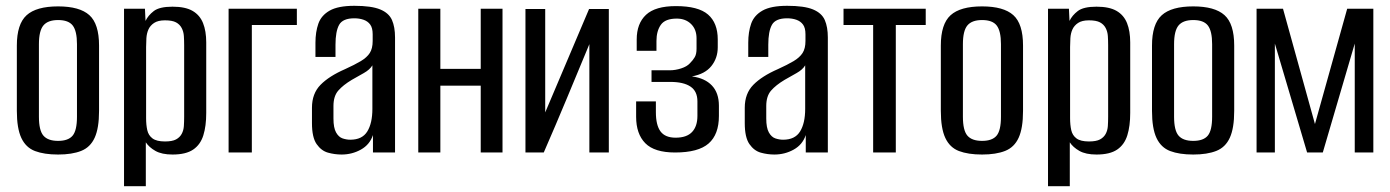

<svg xmlns="http://www.w3.org/2000/svg" viewBox="-20 -525 4787 661"><path d="M180 7Q132 7 100.5 -5Q69 -17 53.5 -50Q38 -83 38 -143V-368Q38 -442 71.5 -472.5Q105 -503 180 -503Q254 -503 287.5 -473Q321 -443 321 -368V-143Q321 -84 306 -51Q291 -18 259.5 -5.5Q228 7 180 7ZM180 -40Q215 -40 230 -58Q245 -76 245 -123V-373Q245 -418 230.5 -437Q216 -456 180 -456Q145 -456 129.5 -437.5Q114 -419 114 -373V-123Q114 -76 129.5 -58Q145 -40 180 -40Z M407 116V-495H479L481 -453Q490 -472 509.5 -487Q529 -502 574 -502Q618 -502 643 -487.5Q668 -473 679 -445.5Q690 -418 690 -379V-136Q690 -91 680 -59Q670 -27 645 -10Q620 7 574 7Q537 7 515 -5.5Q493 -18 482 -35V116ZM548 -38Q573 -38 586 -45Q599 -52 605.5 -64Q612 -76 613 -91Q614 -106 614 -123V-369Q614 -386 613 -401Q612 -416 605.5 -428.5Q599 -441 586 -448Q573 -455 548 -455Q524 -455 510.5 -446Q497 -437 491 -423.5Q485 -410 484 -393.5Q483 -377 483 -363V-118Q483 -95 487 -77Q491 -59 505 -48.5Q519 -38 548 -38Z M767 0V-495H1002V-439H847V0Z M1156 7Q1132 7 1109 0.5Q1086 -6 1070 -29Q1054 -52 1054 -101V-154Q1054 -203 1083.5 -233Q1113 -263 1168 -287Q1201 -302 1222 -314.5Q1243 -327 1253 -342.5Q1263 -358 1263 -384V-407Q1263 -429 1254.5 -440.5Q1246 -452 1231.5 -457Q1217 -462 1200 -462Q1160 -462 1147.5 -439.5Q1135 -417 1135 -371V-329H1066V-378Q1066 -415 1076 -443.5Q1086 -472 1115 -488.5Q1144 -505 1200 -505Q1259 -505 1289 -492.5Q1319 -480 1329.5 -456Q1340 -432 1340 -396V0H1264V-60Q1253 -27 1222.5 -10Q1192 7 1156 7ZM1186 -44Q1227 -44 1244.5 -72.5Q1262 -101 1262 -150V-300Q1253 -285 1232.5 -273.5Q1212 -262 1191 -250Q1161 -232 1144.5 -213Q1128 -194 1128 -160V-117Q1128 -85 1137 -69Q1146 -53 1159.5 -48.5Q1173 -44 1186 -44Z M1420 0V-495H1496V-288H1635V-495H1710V0H1635V-230H1496V0Z M1789 0V-494H1857V-138L2008 -494H2076V0H2009V-373Q1970 -279 1931.5 -186.5Q1893 -94 1852 0Z M2304 0Q2233 0 2201.5 -32Q2170 -64 2170 -123V-176H2238V-139Q2238 -94 2254 -72.5Q2270 -51 2306 -51Q2344 -51 2362.5 -70.5Q2381 -90 2381 -126V-176Q2381 -211 2357 -227Q2333 -243 2288 -243H2223V-283H2286Q2305 -283 2325 -289.5Q2345 -296 2355 -307Q2366 -318 2372 -328.5Q2378 -339 2378 -357V-393Q2378 -424 2359 -442.5Q2340 -461 2310 -461Q2270 -461 2255 -439.5Q2240 -418 2240 -384V-350H2172V-389Q2172 -444 2204 -474Q2236 -504 2307 -504Q2384 -504 2417.5 -475Q2451 -446 2451 -389V-362Q2451 -325 2429 -297.5Q2407 -270 2362 -262Q2407 -256 2431 -230.5Q2455 -205 2455 -161V-126Q2455 -62 2419.5 -31Q2384 0 2304 0Z M2646 7Q2622 7 2599 0.5Q2576 -6 2560 -29Q2544 -52 2544 -101V-154Q2544 -203 2573.5 -233Q2603 -263 2658 -287Q2691 -302 2712 -314.5Q2733 -327 2743 -342.5Q2753 -358 2753 -384V-407Q2753 -429 2744.5 -440.5Q2736 -452 2721.5 -457Q2707 -462 2690 -462Q2650 -462 2637.5 -439.5Q2625 -417 2625 -371V-329H2556V-378Q2556 -415 2566 -443.5Q2576 -472 2605 -488.5Q2634 -505 2690 -505Q2749 -505 2779 -492.5Q2809 -480 2819.5 -456Q2830 -432 2830 -396V0H2754V-60Q2743 -27 2712.5 -10Q2682 7 2646 7ZM2676 -44Q2717 -44 2734.5 -72.5Q2752 -101 2752 -150V-300Q2743 -285 2722.5 -273.5Q2702 -262 2681 -250Q2651 -232 2634.5 -213Q2618 -194 2618 -160V-117Q2618 -85 2627 -69Q2636 -53 2649.5 -48.5Q2663 -44 2676 -44Z M2986 0V-439H2884V-495H3167V-439H3064V0Z M3361 7Q3313 7 3281.5 -5Q3250 -17 3234.5 -50Q3219 -83 3219 -143V-368Q3219 -442 3252.5 -472.5Q3286 -503 3361 -503Q3435 -503 3468.5 -473Q3502 -443 3502 -368V-143Q3502 -84 3487 -51Q3472 -18 3440.5 -5.5Q3409 7 3361 7ZM3361 -40Q3396 -40 3411 -58Q3426 -76 3426 -123V-373Q3426 -418 3411.5 -437Q3397 -456 3361 -456Q3326 -456 3310.5 -437.5Q3295 -419 3295 -373V-123Q3295 -76 3310.5 -58Q3326 -40 3361 -40Z M3588 116V-495H3660L3662 -453Q3671 -472 3690.5 -487Q3710 -502 3755 -502Q3799 -502 3824 -487.5Q3849 -473 3860 -445.5Q3871 -418 3871 -379V-136Q3871 -91 3861 -59Q3851 -27 3826 -10Q3801 7 3755 7Q3718 7 3696 -5.5Q3674 -18 3663 -35V116ZM3729 -38Q3754 -38 3767 -45Q3780 -52 3786.5 -64Q3793 -76 3794 -91Q3795 -106 3795 -123V-369Q3795 -386 3794 -401Q3793 -416 3786.5 -428.5Q3780 -441 3767 -448Q3754 -455 3729 -455Q3705 -455 3691.5 -446Q3678 -437 3672 -423.5Q3666 -410 3665 -393.5Q3664 -377 3664 -363V-118Q3664 -95 3668 -77Q3672 -59 3686 -48.5Q3700 -38 3729 -38Z M4088 7Q4040 7 4008.5 -5Q3977 -17 3961.5 -50Q3946 -83 3946 -143V-368Q3946 -442 3979.5 -472.5Q4013 -503 4088 -503Q4162 -503 4195.5 -473Q4229 -443 4229 -368V-143Q4229 -84 4214 -51Q4199 -18 4167.5 -5.5Q4136 7 4088 7ZM4088 -40Q4123 -40 4138 -58Q4153 -76 4153 -123V-373Q4153 -418 4138.5 -437Q4124 -456 4088 -456Q4053 -456 4037.5 -437.5Q4022 -419 4022 -373V-123Q4022 -76 4037.5 -58Q4053 -40 4088 -40Z M4306 0V-495H4397L4507 -98L4618 -495H4708V0H4644V-375L4534 0H4480L4369 -375V0Z"/></svg>

Font: Alumni Sans Medium
Style: Regular
Weight: 500
Designer: Robert E. Leuschke
Foundry: Robert E. Leuschke
Version: Version 1.018